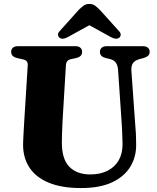

<svg xmlns="http://www.w3.org/2000/svg" viewBox="-20 -934 798 973"><path d="M597 -305 578.5 -577.5Q577 -602.5 567.2 -616.2Q557.5 -630 537 -635L518 -639.5Q500.5 -644 493.5 -651.5Q486.5 -659 486.5 -671.5Q486.5 -684.5 495.5 -692.2Q504.5 -700 521 -700H704Q720.5 -700 729.5 -692.2Q738.5 -684.5 738.5 -671.5Q738.5 -659 730.8 -651.8Q723 -644.5 706.5 -639.5L688.5 -635Q661.5 -627.5 652.8 -612.5Q644 -597.5 646 -573L665 -306.5Q667.5 -280.5 668.8 -255.5Q670 -230.5 670 -203Q671 -140 640.8 -89.8Q610.5 -39.5 548.5 -10.2Q486.5 19 390.5 19Q292.5 19 227 -8.2Q161.5 -35.5 129 -85.2Q96.5 -135 97 -202Q97 -212.5 97.8 -228Q98.5 -243.5 99.8 -266.5Q101 -289.5 103 -322L120.5 -602Q121.5 -616.5 115 -623.8Q108.5 -631 90.5 -634.5L68 -639.5Q36.5 -646.5 36.5 -671.5Q36.5 -684.5 45.5 -692.2Q54.5 -700 71 -700H361.5Q378.5 -700 387.2 -692.2Q396 -684.5 396 -671.5Q396 -659 388.8 -651.2Q381.5 -643.5 364.5 -639.5L341 -634.5Q327.5 -632 321.2 -624.5Q315 -617 314 -603L297 -321Q295 -288 294.5 -261Q294 -234 293.5 -214Q293 -128 331.2 -89Q369.5 -50 437.5 -50Q488.5 -50 525.2 -68.8Q562 -87.5 581.8 -122Q601.5 -156.5 601 -204.5Q600.5 -240 599.2 -262.5Q598 -285 597 -305ZM471.5 -827.5H394L543 -745.5Q569.5 -731 585 -743.5Q591 -748.5 591.8 -757.8Q592.5 -767 582 -777.5L486 -884Q472.5 -897.5 461.2 -905.8Q450 -914 433 -914Q415.5 -914 404.2 -905.8Q393 -897.5 379 -884L283.5 -777.5Q273 -767 274 -757.8Q275 -748.5 281 -743.5Q296 -731 322.5 -745.5Z"/></svg>

Font: Fraunces
Style: Bold
Weight: 700
Version: Version 1.000;[b76b70a41]